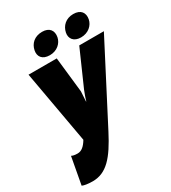

<svg xmlns="http://www.w3.org/2000/svg" viewBox="-214 -995 988 1111"><g transform="rotate(-30 280.5 -439.0)"><path d="M71.3 9.3C163.6 9.3 222.7 -58.6 293 -194.8L560.5 -710.9H396L292 -475.1C284.7 -457 273.9 -428.2 269.5 -410.2H267.6L269.5 -442.9C270 -455.6 270.5 -466.3 271.5 -475.6L245.6 -710.9H57.1L143.6 -226.1C124 -193.4 103 -173.8 76.2 -173.8C54.7 -173.8 43 -177.2 35.2 -181.6L2 -1C13.7 4.9 39.6 9.3 71.3 9.3ZM428.7 -745.6C479 -745.6 511.7 -777.8 519 -813.5C527.3 -855 506.3 -885.7 456.1 -885.7C407.2 -885.7 374.5 -855 366.2 -813.5C358.9 -777.8 379.4 -745.6 428.7 -745.6ZM221.2 -746.6C270 -746.6 303.2 -778.3 310.5 -814.9C318.4 -856.4 297.4 -886.7 248.5 -886.7C197.3 -886.7 165.5 -856 157.7 -814.9C150.4 -777.8 169.9 -746.6 221.2 -746.6Z"/></g></svg>

Font: Roboto Flex Super Cond Black
Style: Italic
Weight: 900
Width: 3
Italic angle: -10°
Designer: Berlow after Robertson
Foundry: Google
Version: Version 3.200;Glyphs 3.3 (3311)